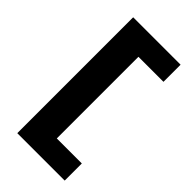

<svg xmlns="http://www.w3.org/2000/svg" viewBox="-266 -845 1031 1031"><g transform="rotate(45 249.0 -330.0)"><path d="M92 110V-770H452V-640H262V-20H452V110Z"/></g></svg>

Font: M PLUS 2 Thin Black
Style: Regular
Weight: 900
Version: Version 1.001